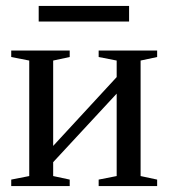

<svg xmlns="http://www.w3.org/2000/svg" viewBox="-20 -630 575 650"><path d="M79 -425 18 -437V-459H216V-437L160 -425V-136L375 -369V-425L314 -437V-459H512V-437L456 -425V-34L512 -22V0H314V-22L375 -34V-313L160 -81V-34L216 -22V0H18V-22L79 -34ZM111 -557V-610H417V-557Z"/></svg>

Font: Libra Serif Modern
Style: Regular
Weight: 400
Designer: Stefan Peev, Context Ltd
Foundry: Stefan Peev, Context Ltd
Version: Version 1.000